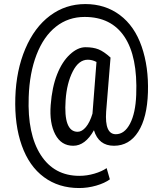

<svg xmlns="http://www.w3.org/2000/svg" viewBox="-20 -719 809 960"><path d="M418.9 -420.4Q373.5 -420.4 343.8 -361.8Q314 -303.2 308.1 -218.8Q296.9 -60.1 368.2 -60.1Q389.6 -60.1 409.4 -83.5Q429.2 -106.9 442.4 -150.9L462.4 -409.2Q440.9 -420.4 418.9 -420.4ZM532.7 -431.2 510.7 -160.6Q502.9 -47.9 559.1 -47.9Q602.5 -47.9 630.1 -100.6Q657.7 -153.3 661.1 -245.1Q668.5 -436 602.3 -535.2Q536.1 -634.3 403.3 -634.3Q321.3 -634.3 259.8 -585.7Q198.2 -537.1 162.8 -445.6Q127.4 -354 123.5 -233.4Q116.7 -48.3 183.8 55.9Q251 160.2 377 160.2Q414.6 160.2 451.9 149.2Q489.3 138.2 513.2 121.6L529.3 177.7Q503.4 196.8 461.2 209Q418.9 221.2 375.5 221.2Q273.4 221.2 199.5 166.5Q125.5 111.8 88.9 8.5Q52.2 -94.7 56.6 -231.4Q61 -368.2 106.7 -475.3Q152.3 -582.5 230 -640.6Q307.6 -698.7 406.7 -698.7Q505.9 -698.7 579.3 -643.8Q652.8 -588.9 688.2 -486.6Q723.6 -384.3 719.7 -257.3Q715.8 -130.4 671.1 -60.3Q626.5 9.8 549.8 9.8Q473.1 9.8 449.7 -67.9Q406.2 9.8 346.2 9.8Q286.1 9.8 256.3 -46.9Q226.6 -103.5 233.4 -193.4Q240.2 -283.2 265.4 -346.9Q290.5 -410.6 329.6 -446.8Q368.7 -482.9 407.2 -482.9Q445.8 -482.9 472.7 -472.2Q499.5 -461.4 532.7 -431.2Z"/></svg>

Font: RobotoCondensed-Regular
Style: Regular
Weight: 400
Designer: Google
Version: Version 2.001201; 2014